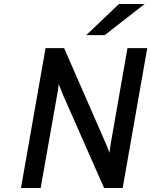

<svg xmlns="http://www.w3.org/2000/svg" viewBox="-20 -941 757 961"><path d="M85 0 208 -700H301L509 -224Q513.5 -215 519.2 -200.2Q525 -185.5 527.5 -176Q529 -185.5 531 -199Q533 -212.5 534.5 -223.5L618 -700H717L594 0H501L299.5 -456.5Q296.5 -463 291.2 -476Q286 -489 281 -501.8Q276 -514.5 274 -521Q273.5 -515 271.8 -502Q270 -489 267.8 -476Q265.5 -463 264 -455L183.5 0ZM411.5 -765 575.5 -921H704L504 -765Z"/></svg>

Font: Overpass Medium
Style: Italic
Weight: 500
Italic angle: -10°
Designer: Delve Withrington, Dave Bailey, Thomas Jockin
Foundry: Delve Fonts LLC
Version: Version 4.000